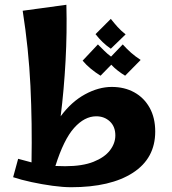

<svg xmlns="http://www.w3.org/2000/svg" viewBox="-20 -774 720 804"><path d="M278 10Q244 10 200 4Q156 -2 112 -11.5Q68 -21 35 -32L56 -109Q70 -105 84 -101.5Q98 -98 112 -94Q115 -258 107.5 -413.5Q100 -569 75 -729L258 -754Q261 -639 254.5 -518.5Q248 -398 234 -287Q279 -348 336 -379Q393 -410 448 -410Q501 -410 542 -387.5Q583 -365 606.5 -323Q630 -281 630 -223Q630 -111 536.5 -50.5Q443 10 278 10ZM383 -287Q334 -287 290.5 -238.5Q247 -190 212 -79Q232 -78 253 -78Q325 -78 371.5 -96.5Q418 -115 440.5 -144.5Q463 -174 463 -207Q463 -244 440 -265.5Q417 -287 383 -287ZM444 -570Q425 -583 409.5 -598Q394 -613 380 -631L444 -695Q459 -676 472.5 -661Q486 -646 506 -630ZM401 -457Q380 -470 360.5 -486Q341 -502 326 -520L390 -588Q404 -574 417 -561Q430 -548 445 -537L494 -588Q511 -569 528.5 -553.5Q546 -538 569 -523L504 -457Q489 -466 473.5 -478Q458 -490 446 -503Z"/></svg>

Font: Marhey SemiBold
Style: Regular
Weight: 600
Designer: Nur Syamsi & Bustanul Arifin
Foundry: Namelatype
Version: Version 1.000; ttfautohint (v1.8.4.7-5d5b)